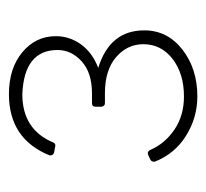

<svg xmlns="http://www.w3.org/2000/svg" viewBox="-36 -738 462 430"><g transform="rotate(-90 195.0 -523.0)"><path d="M194 -312Q147 -312 106.5 -337Q66 -362 48 -407V-410Q48 -415 53 -417.5Q58 -420 61.5 -421.5Q65 -423 67 -423Q71 -423 74 -418Q88 -385 119.5 -363.5Q151 -342 194 -342Q245 -342 278 -367.5Q311 -393 311 -433Q311 -469 282 -494Q253 -519 201 -519H179Q172 -519 171 -527V-540Q171 -548 179 -548H201Q247 -548 272.5 -571Q298 -594 298 -625Q298 -700 199 -704Q120 -704 91 -635Q89 -630 84 -630L68 -633Q62 -635 62 -641V-643Q99 -734 199 -734Q257 -734 293 -704Q329 -674 329 -629Q329 -598 310.5 -572.5Q292 -547 258 -534Q342 -508 342 -431Q342 -379 299 -345.5Q256 -312 194 -312Z"/></g></svg>

Font: YamahaIndonesia935. App Thin
Style: Regular
Weight: 100
Designer: Dalton Maag Ltd
Foundry: Dalton Maag Ltd
Version: Version 1.002